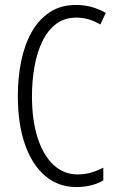

<svg xmlns="http://www.w3.org/2000/svg" viewBox="-20 -745 471 775"><path d="M289 -674Q240 -674 206 -648Q172 -622 150.5 -577Q129 -532 119 -475Q109 -418 109 -357Q109 -261 131.5 -190Q154 -119 195.5 -80Q237 -41 293 -41Q325 -41 351.5 -49.5Q378 -58 397 -68V-17Q376 -4 348 3Q320 10 288 10Q216 10 163 -34.5Q110 -79 81 -161.5Q52 -244 52 -358Q52 -432 65.5 -498Q79 -564 107.5 -615Q136 -666 180.5 -695.5Q225 -725 287 -725Q351 -725 407 -693L385 -646Q362 -660 337.5 -667Q313 -674 289 -674Z"/></svg>

Font: Noto Sans Ethiopic ExtraCondensed Light
Style: Regular
Weight: 300
Width: 2
Designer: Monotype Design Team
Foundry: Monotype Imaging Inc.
Version: Version 2.102; ttfautohint (v1.8.4.7-5d5b)